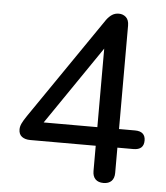

<svg xmlns="http://www.w3.org/2000/svg" viewBox="-52 -758 704 812"><g transform="rotate(5 300.0 -352.5)"><path d="M417 7Q395 7 383 -5Q371 -17 371 -40V-147H93Q71 -147 57.5 -157Q44 -167 44 -188Q44 -200 50 -213Q56 -226 71 -248L368 -681Q379 -696 391.5 -704Q404 -712 420 -712Q438 -712 450.5 -700.5Q463 -689 463 -665V-226H531Q553 -226 564 -216Q575 -206 575 -187Q575 -167 564 -157Q553 -147 531 -147H463V-40Q463 -17 451 -5Q439 7 417 7ZM371 -226V-596H396L126 -201V-226Z"/></g></svg>

Font: Nunito ExtraLight Medium
Style: Regular
Weight: 500
Version: Version 3.602